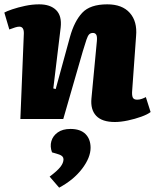

<svg xmlns="http://www.w3.org/2000/svg" viewBox="-24 -549 715 886"><path d="M671 -32Q657 -21 628 -10.5Q599 0 566 7Q533 14 506 14Q447 14 420 -14.5Q393 -43 398 -95L423 -359Q425 -381 420 -389Q415 -397 405 -397Q394 -397 387.5 -390.5Q381 -384 375 -366Q369 -348 358 -312L268 0H70L86 -394Q87 -426 65 -426Q57 -426 46 -422.5Q35 -419 19 -413L-4 -491Q6 -497 32.5 -506Q59 -515 92 -522Q125 -529 157 -529Q208 -529 235 -502.5Q262 -476 256 -422L222 -141L233 -138L299 -379Q319 -451 355.5 -490Q392 -529 471 -529Q540 -529 575 -489.5Q610 -450 604 -383L586 -132Q584 -110 588.5 -99.5Q593 -89 609 -89Q620 -89 631 -93Q642 -97 649 -101ZM249 317 205 266Q240 240 254.5 221.5Q269 203 269 186Q269 171 249 164L216 154Q206 127 213 102.5Q220 78 242.5 62Q265 46 301 46Q347 46 370.5 69.5Q394 93 394 133Q394 178 355 229.5Q316 281 249 317Z"/></svg>

Font: Literata 12pt ExtraBold
Style: Italic
Weight: 800
Italic angle: -2°
Designer: Latin by Veronika Burian and Jose Scaglione. Greek by Irene Vlachou. Cyrillic by Vera Evstafieva
Foundry: TypeTogether
Version: Version 3.002